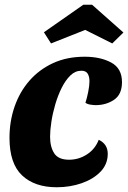

<svg xmlns="http://www.w3.org/2000/svg" viewBox="-20 -769 540 809"><path d="M219 20Q126 20 73 -30Q20 -80 20 -188Q20 -258 41.5 -320Q63 -382 104 -429Q145 -476 203.5 -503Q262 -530 337 -530Q403 -530 448.5 -505.5Q494 -481 494 -423Q494 -371 460.5 -348.5Q427 -326 383 -326Q375 -326 361.5 -328Q348 -330 340 -336Q346 -354 351.5 -381Q357 -408 357 -427Q357 -446 349.5 -458.5Q342 -471 323 -471Q297 -471 276.5 -451Q256 -431 240 -399Q224 -367 213 -329.5Q202 -292 196.5 -256Q191 -220 191 -193Q191 -150 208.5 -123Q226 -96 271 -96Q312 -96 346.5 -118.5Q381 -141 396 -180Q434 -162 434 -121Q434 -77 403.5 -45.5Q373 -14 324 3Q275 20 219 20ZM195 -586 165 -633 331 -749H368L500 -632L453 -586L339 -643Z"/></svg>

Font: Sansita Swashed
Style: Bold
Weight: 700
Designer: Pablo Cosgaya
Foundry: Omnibus-Type
Version: Version 1.003; ttfautohint (v1.8.3)